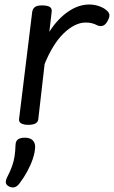

<svg xmlns="http://www.w3.org/2000/svg" viewBox="-20 -539 506 852"><path d="M105 15Q86 15 74 8.5Q62 2 65 -14L123 -487Q126 -502 136 -508.5Q146 -515 166 -515Q192 -515 202 -507.5Q212 -500 209 -484L199 -398Q218 -428 239.5 -450.5Q261 -473 284 -488.5Q307 -504 330 -511.5Q353 -519 376 -519Q400 -519 421.5 -511Q443 -503 454 -492Q464 -484 465.5 -473.5Q467 -463 457 -445Q448 -429 437 -425Q426 -421 413 -426Q400 -433 387.5 -436Q375 -439 360 -439Q336 -439 311 -426.5Q286 -414 261.5 -390Q237 -366 216 -331.5Q195 -297 178 -255L150 -11Q149 2 138 8.5Q127 15 105 15ZM21 289Q9 283 6.5 274Q4 265 10 251Q25 222 33 200Q41 178 44.5 155.5Q48 133 49 103Q50 86 60.5 79Q71 72 90 72Q113 72 124.5 83Q136 94 136 113Q135 138 125.5 166Q116 194 101 221.5Q86 249 68 273Q57 288 46 291.5Q35 295 21 289Z"/></svg>

Font: Playwrite GB J
Style: Italic
Weight: 400
Italic angle: -7.01216°
Designer: Veronika Burian, José Scaglione
Foundry: TypeTogether
Version: Version 1.002